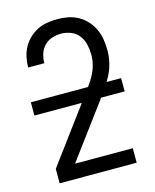

<svg xmlns="http://www.w3.org/2000/svg" viewBox="-112 -820 724 896"><g transform="rotate(-15 250.0 -371.5)"><path d="M64 0V-70L284 -367Q298 -386 312.5 -406Q327 -426 338.5 -448Q350 -470 356 -493.5Q362 -517 362 -542Q362 -566 356.5 -590.5Q351 -615 336.5 -634.5Q322 -654 298.5 -663.5Q275 -673 251 -673Q229 -673 207 -666Q185 -659 169.5 -643Q154 -627 147 -605.5Q140 -584 140 -561V-560H62V-563Q62 -587 67.5 -611.5Q73 -636 85 -657.5Q97 -679 115 -696Q133 -713 155 -724Q177 -735 201.5 -739Q226 -743 251 -743Q277 -743 303 -738Q329 -733 352 -720Q375 -707 392.5 -687.5Q410 -668 421 -644Q432 -620 436 -594Q440 -568 440 -542Q440 -512 433 -482.5Q426 -453 412.5 -426.5Q399 -400 382 -375Q365 -350 347 -326L157 -70H436V0ZM32 -336V-400H468V-336Z"/></g></svg>

Font: Iosevka Fuck
Style: Regular
Weight: 400
Monospace: yes
Designer: Belleve Invis
Foundry: Belleve Invis
Version: Version 28.0.7; ttfautohint (v1.8.3)